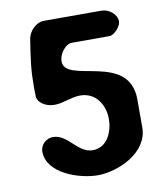

<svg xmlns="http://www.w3.org/2000/svg" viewBox="-81 -774 735 849"><g transform="rotate(-10 286.5 -350.0)"><path d="M66 -139C66 -38 211 7 290 7C382 7 520 -54 520 -167V-293C520 -506 219 -413 219 -517C219 -546 246 -590 280 -590H447C469 -590 500 -625 500 -647C500 -680 464 -707 433 -707H173C138 -707 106 -673 100 -640C85 -545 79 -502 79 -423C79 -417 80 -386 80 -380C88 -347 126 -333 156 -333C196 -333 233 -354 273 -354C345 -354 381 -292 381 -230C381 -175 354 -106 287 -106C220 -106 190 -194 123 -194C93 -194 66 -169 66 -139Z"/></g></svg>

Font: Asimov Print
Style: Regular
Weight: 500
Designer: Google
Version: Version 2.000980: 2014